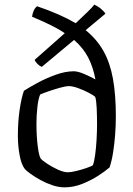

<svg xmlns="http://www.w3.org/2000/svg" viewBox="-20 -807 575 827"><path d="M258 0Q233 0 206 -9Q179 -18 154.5 -31.5Q130 -45 112 -58Q94 -71 87 -79Q72 -98 64.5 -138.5Q57 -179 57 -223Q57 -282 64.5 -333.5Q72 -385 83 -416Q103 -429 139.5 -449Q176 -469 218.5 -484.5Q261 -500 298 -500Q316 -500 344.5 -487.5Q373 -475 391 -465Q381 -519 359.5 -560Q338 -601 299 -635L160 -519Q150 -523 141.5 -531.5Q133 -540 129 -549L259 -664Q231 -683 196 -700Q161 -717 118 -735Q123 -768 140 -780Q190 -763 231 -745Q272 -727 306 -707Q336 -735 357.5 -756Q379 -777 386 -787Q402 -780 415.5 -768.5Q429 -757 434 -748L349 -677Q397 -638 425.5 -587.5Q454 -537 466.5 -468Q479 -399 479 -306Q479 -269 476 -228Q473 -187 467 -149.5Q461 -112 452 -86Q435 -71 404.5 -51Q374 -31 335.5 -15.5Q297 0 258 0ZM272 -65Q286 -65 308.5 -70.5Q331 -76 351.5 -83Q372 -90 380 -95Q386 -111 390 -141Q394 -171 396 -206Q398 -241 398 -273Q398 -307 396.5 -341Q395 -375 390 -390Q382 -397 361 -408Q340 -419 316.5 -427.5Q293 -436 277 -436Q263 -436 238 -429Q213 -422 188.5 -413.5Q164 -405 153 -400Q145 -382 141 -345.5Q137 -309 137 -274Q137 -221 142.5 -177.5Q148 -134 156 -123Q162 -116 183 -102Q204 -88 229 -76.5Q254 -65 272 -65Z"/></svg>

Font: Texturina Light
Style: Regular
Weight: 300
Designer: Guillermo Torres Carreño
Foundry: Omnibus-Type
Version: Version 1.002; ttfautohint (v1.8.3)